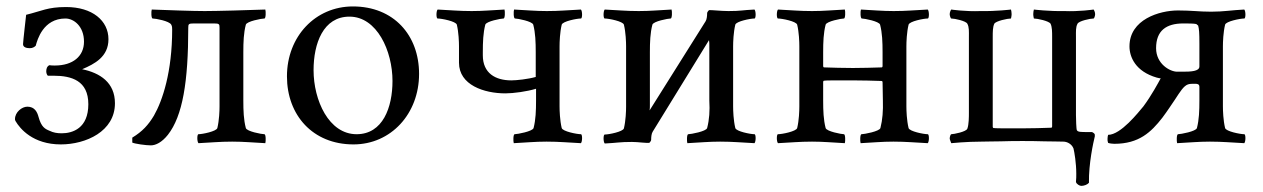

<svg xmlns="http://www.w3.org/2000/svg" viewBox="-20 -449 3987 606"><path d="M52.7 -309.6C52.7 -299.8 63.5 -296.9 74.2 -296.9C83 -296.9 88.9 -300.8 92.8 -304.7C97.7 -323.2 116.2 -390.6 186.5 -390.6C212.9 -390.6 245.1 -366.2 245.1 -317.4C245.1 -271.5 210 -242.2 153.3 -242.2C148.4 -242.2 140.6 -242.2 135.7 -243.2C127.9 -239.3 126 -231.4 126 -223.6C126 -220.7 127 -213.9 130.9 -210H149.4C206.1 -210 258.8 -194.3 258.8 -120.1C258.8 -43.9 209 -28.3 174.8 -28.3C160.2 -28.3 148.4 -30.3 136.7 -36.1C122.1 -42 110.4 -47.9 101.6 -80.1C97.7 -94.7 89.8 -112.3 66.4 -112.3C48.8 -112.3 27.3 -94.7 27.3 -73.2C27.3 -71.3 27.3 -69.3 29.3 -66.4C43 -43 84 6.8 171.9 6.8C251 6.8 342.8 -34.2 342.8 -123C342.8 -188.5 295.9 -218.8 239.3 -230.5C278.3 -247.1 322.3 -269.5 322.3 -325.2C322.3 -383.8 271.5 -426.8 188.5 -426.8C129.9 -426.8 111.3 -414.1 62.5 -402.3C62.5 -402.3 52.7 -316.4 52.7 -309.6Z M626 -414.1C588.9 -414.1 507.8 -417 459 -418.9C457 -413.1 457 -390.6 461.9 -390.6C470.7 -390.6 514.6 -382.8 520.5 -371.1C523.4 -366.2 523.4 -360.4 523.4 -355.5C523.4 -222.7 493.2 -131.8 465.8 -84C448.2 -54.7 429.7 -34.2 397.5 -14.6V1C405.3 4.9 440.4 9.8 456.1 9.8C471.7 9.8 491.2 0 509.8 -23.4C556.6 -83 574.2 -191.4 574.2 -361.3C574.2 -373 575.2 -375 591.8 -375H655.3C671.9 -375 672.9 -373 672.9 -361.3V-113.3C672.9 -99.6 671.9 -69.3 666 -44.9C663.1 -34.2 618.2 -25.4 606.4 -25.4C601.6 -25.4 601.6 -2 606.4 2.9C646.5 1 672.9 -2 712.9 -2C750 -2 778.3 1 817.4 2.9C819.3 -2.9 819.3 -25.4 814.5 -25.4C805.7 -25.4 758.8 -34.2 755.9 -44.9C749 -71.3 748 -99.6 748 -131.8V-284.2C748 -316.4 749 -344.7 755.9 -371.1C758.8 -381.8 805.7 -390.6 814.5 -390.6C819.3 -390.6 819.3 -413.1 817.4 -418.9C768.6 -417 663.1 -414.1 626 -414.1Z M1083 -396.5C1169.9 -396.5 1218.8 -288.1 1218.8 -193.4C1218.8 -110.4 1188.5 -25.4 1105.5 -25.4C1017.6 -25.4 969.7 -132.8 969.7 -227.5C969.7 -311.5 1000 -396.5 1083 -396.5ZM1093.8 -428.7C975.6 -428.7 885.7 -334 885.7 -208C885.7 -85.9 966.8 6.8 1095.7 6.8C1213.9 6.8 1302.7 -89.8 1302.7 -215.8C1302.7 -337.9 1222.7 -428.7 1093.8 -428.7Z M1503.9 -284.2C1503.9 -316.4 1504.9 -344.7 1511.7 -371.1C1514.6 -381.8 1561.5 -390.6 1569.3 -390.6C1574.2 -390.6 1574.2 -413.1 1572.3 -418.9C1533.2 -417 1505.9 -414.1 1468.8 -414.1C1428.7 -414.1 1401.4 -417 1361.3 -418.9C1356.4 -414.1 1356.4 -390.6 1361.3 -390.6C1374 -390.6 1418.9 -381.8 1421.9 -371.1C1427.7 -346.7 1428.7 -316.4 1428.7 -302.7V-251C1428.7 -180.7 1507.8 -154.3 1575.2 -154.3C1600.6 -154.3 1643.6 -160.2 1671.9 -168.9V-131.8C1671.9 -99.6 1670.9 -71.3 1664.1 -44.9C1661.1 -34.2 1612.3 -25.4 1604.5 -25.4C1599.6 -25.4 1599.6 -2.9 1601.6 2.9C1640.6 1 1668 -2 1705.1 -2C1745.1 -2 1773.4 1 1813.5 2.9C1818.4 -2 1818.4 -25.4 1813.5 -25.4C1800.8 -25.4 1755.9 -34.2 1752.9 -44.9C1747.1 -69.3 1746.1 -99.6 1746.1 -113.3V-302.7C1746.1 -316.4 1747.1 -346.7 1752.9 -371.1C1755.9 -381.8 1800.8 -390.6 1813.5 -390.6C1818.4 -390.6 1818.4 -414.1 1813.5 -418.9C1773.4 -417 1746.1 -414.1 1706.1 -414.1C1668.9 -414.1 1641.6 -417 1602.5 -418.9C1600.6 -413.1 1600.6 -390.6 1605.5 -390.6C1613.3 -390.6 1660.2 -381.8 1663.1 -371.1C1669.9 -344.7 1670.9 -316.4 1670.9 -284.2V-206.1C1646.5 -199.2 1610.4 -195.3 1593.8 -195.3C1543.9 -195.3 1503.9 -217.8 1503.9 -274.4Z M2030.3 -100.6C2031.2 -106.4 2031.2 -111.3 2031.2 -116.2V-284.2C2031.2 -316.4 2032.2 -344.7 2039.1 -371.1C2042 -381.8 2088.9 -390.6 2096.7 -390.6C2101.6 -390.6 2101.6 -413.1 2099.6 -418.9C2060.5 -417 2033.2 -414.1 1996.1 -414.1C1956.1 -414.1 1928.7 -417 1888.7 -418.9C1883.8 -414.1 1883.8 -390.6 1888.7 -390.6C1901.4 -390.6 1946.3 -381.8 1949.2 -371.1C1955.1 -346.7 1956.1 -316.4 1956.1 -302.7V-112.3C1956.1 -98.6 1955.1 -68.4 1949.2 -43.9C1946.3 -33.2 1901.4 -24.4 1888.7 -24.4C1883.8 -24.4 1883.8 -1 1888.7 3.9C1928.7 2 1934.6 -1 1974.6 -1C1984.4 -1 1996.1 0 2006.8 1C2014.6 2 2026.4 2 2029.3 2C2034.2 -2.9 2035.2 -5.9 2035.2 -7.8C2035.2 -15.6 2036.1 -27.3 2040 -33.2L2217.8 -322.3C2218.8 -316.4 2218.8 -311.5 2218.8 -306.6V-131.8C2220.7 -99.6 2218.8 -71.3 2211.9 -44.9C2209 -34.2 2160.2 -25.4 2152.3 -25.4C2147.5 -25.4 2147.5 -2.9 2149.4 2.9C2188.5 1 2215.8 -2 2252.9 -2C2293 -2 2321.3 1 2361.3 2.9C2366.2 -2 2366.2 -25.4 2361.3 -25.4C2348.6 -25.4 2303.7 -34.2 2300.8 -44.9C2294.9 -69.3 2293.9 -99.6 2293.9 -113.3V-302.7C2293.9 -316.4 2294.9 -346.7 2300.8 -371.1C2303.7 -381.8 2348.6 -390.6 2361.3 -390.6C2366.2 -390.6 2366.2 -414.1 2361.3 -418.9C2321.3 -417 2319.3 -414.1 2279.3 -414.1C2269.5 -414.1 2251 -415 2240.2 -416C2232.4 -417 2220.7 -417 2217.8 -417C2212.9 -412.1 2211.9 -409.2 2211.9 -407.2C2211.9 -399.4 2210.9 -387.7 2207 -381.8Z M2578.1 -190.4C2578.1 -192.4 2579.1 -194.3 2581.1 -194.3C2586.9 -195.3 2604.5 -195.3 2671.9 -195.3C2704.1 -195.3 2734.4 -194.3 2762.7 -193.4C2764.6 -193.4 2765.6 -191.4 2765.6 -189.5L2766.6 -131.8C2767.6 -99.6 2765.6 -71.3 2758.8 -44.9C2755.9 -34.2 2707 -25.4 2699.2 -25.4C2694.3 -25.4 2694.3 -2.9 2696.3 2.9C2735.4 1 2762.7 -2 2799.8 -2C2839.8 -2 2868.2 1 2908.2 2.9C2913.1 -2 2913.1 -25.4 2908.2 -25.4C2895.5 -25.4 2850.6 -34.2 2847.7 -44.9C2841.8 -69.3 2840.8 -99.6 2840.8 -113.3V-302.7C2840.8 -316.4 2841.8 -346.7 2847.7 -371.1C2850.6 -381.8 2895.5 -390.6 2908.2 -390.6C2913.1 -390.6 2913.1 -414.1 2908.2 -418.9C2868.2 -417 2840.8 -414.1 2800.8 -414.1C2763.7 -414.1 2736.3 -417 2697.3 -418.9C2695.3 -413.1 2695.3 -390.6 2700.2 -390.6C2708 -390.6 2754.9 -381.8 2757.8 -371.1C2764.6 -344.7 2765.6 -316.4 2765.6 -284.2V-240.2C2765.6 -238.3 2764.6 -236.3 2762.7 -236.3C2734.4 -235.4 2701.2 -234.4 2671.9 -234.4C2639.6 -234.4 2609.4 -235.4 2581.1 -236.3C2579.1 -236.3 2578.1 -238.3 2578.1 -240.2V-284.2C2578.1 -316.4 2579.1 -344.7 2585.9 -371.1C2588.9 -381.8 2635.7 -390.6 2643.6 -390.6C2648.4 -390.6 2648.4 -413.1 2646.5 -418.9C2607.4 -417 2580.1 -414.1 2543 -414.1C2502.9 -414.1 2475.6 -417 2435.5 -418.9C2430.7 -414.1 2430.7 -390.6 2435.5 -390.6C2448.2 -390.6 2493.2 -381.8 2496.1 -371.1C2502 -346.7 2502.9 -316.4 2502.9 -302.7V-113.3C2502.9 -99.6 2502 -69.3 2496.1 -44.9C2493.2 -34.2 2448.2 -25.4 2435.5 -25.4C2430.7 -25.4 2430.7 -2 2435.5 2.9C2475.6 1 2502.9 -2 2543 -2C2580.1 -2 2607.4 1 2646.5 2.9C2648.4 -2.9 2648.4 -25.4 2643.6 -25.4C2635.7 -25.4 2588.9 -34.2 2585.9 -44.9C2579.1 -71.3 2578.1 -99.6 2578.1 -131.8Z M3417 127.9C3416 67.4 3430.7 1 3435.5 -18.6V-23.4C3435.5 -25.4 3434.6 -28.3 3426.8 -32.2H3413.1C3391.6 -32.2 3381.8 -32.2 3378.9 -38.1C3377 -40 3376 -75.2 3376 -85.9V-332C3376 -349.6 3375 -363.3 3380.9 -374C3384.8 -382.8 3420.9 -390.6 3431.6 -390.6C3433.6 -390.6 3436.5 -399.4 3436.5 -404.3C3436.5 -411.1 3432.6 -418 3431.6 -418.9C3431.6 -418.9 3386.7 -412.1 3338.9 -414.1C3290 -413.1 3243.2 -418.9 3243.2 -418.9C3242.2 -415 3241.2 -410.2 3241.2 -404.3C3241.2 -398.4 3243.2 -390.6 3243.2 -390.6C3253.9 -390.6 3291 -382.8 3295.9 -374C3300.8 -363.3 3300.8 -348.6 3300.8 -332V-49.8C3300.8 -47.9 3299.8 -45.9 3297.9 -45.9C3269.5 -44.9 3239.3 -43.9 3207 -43.9C3139.6 -43.9 3122.1 -43.9 3116.2 -44.9C3114.3 -44.9 3113.3 -46.9 3113.3 -48.8V-332C3113.3 -348.6 3113.3 -363.3 3118.2 -374C3123 -382.8 3160.2 -390.6 3170.9 -390.6C3170.9 -390.6 3172.9 -398.4 3172.9 -404.3C3172.9 -410.2 3171.9 -415 3170.9 -418.9C3170.9 -418.9 3124 -413.1 3075.2 -414.1C3027.3 -412.1 2982.4 -418.9 2982.4 -418.9C2981.4 -418 2977.5 -411.1 2977.5 -404.3C2977.5 -399.4 2980.5 -390.6 2982.4 -390.6C2993.2 -390.6 3029.3 -382.8 3033.2 -374C3039.1 -363.3 3038.1 -349.6 3038.1 -332V-91.8C3038.1 -82 3038.1 -55.7 3033.2 -43C3030.3 -33.2 2990.2 -25.4 2982.4 -25.4C2980.5 -25.4 2977.5 -17.6 2977.5 -11.7C2977.5 -8.8 2981.4 0 2982.4 2.9C2982.4 2.9 3030.3 -2 3078.1 -2C3092.8 -2 3116.2 -2.9 3138.7 -2.9C3163.1 -3.9 3188.5 -3.9 3207 -3.9C3222.7 -3.9 3251 -3.9 3277.3 -2.9C3302.7 -2.9 3322.3 -2 3335.9 -2C3347.7 -2 3362.3 4.9 3368.2 19.5C3371.1 31.2 3377 65.4 3377 99.6C3377 106.4 3377 117.2 3376 125C3377 131.8 3387.7 137.7 3392.6 137.7C3401.4 137.7 3412.1 133.8 3417 127.9Z M3714.8 -375C3730.5 -375 3748 -375 3756.8 -373H3755.9L3761.7 -368.2C3764.6 -357.4 3765.6 -346.7 3765.6 -310.5V-239.3C3765.6 -223.6 3738.3 -222.7 3711.9 -222.7H3695.3C3672.9 -222.7 3628.9 -247.1 3628.9 -296.9C3628.9 -352.5 3661.1 -375 3714.8 -375ZM3729.5 -182.6C3735.4 -184.6 3743.2 -184.6 3750 -184.6C3757.8 -184.6 3765.6 -184.6 3765.6 -174.8V-131.8C3765.6 -99.6 3764.6 -71.3 3757.8 -44.9C3754.9 -34.2 3706.1 -25.4 3698.2 -25.4C3693.4 -25.4 3693.4 -2.9 3695.3 2.9C3734.4 1 3761.7 -2 3798.8 -2C3838.9 -2 3867.2 1 3907.2 2.9C3912.1 -2 3912.1 -25.4 3907.2 -25.4C3894.5 -25.4 3849.6 -34.2 3846.7 -44.9C3840.8 -69.3 3839.8 -99.6 3839.8 -113.3V-302.7C3839.8 -316.4 3840.8 -346.7 3846.7 -371.1C3849.6 -381.8 3894.5 -390.6 3907.2 -390.6C3912.1 -390.6 3912.1 -414.1 3907.2 -418.9C3867.2 -417 3842.8 -412.1 3802.7 -412.1C3783.2 -412.1 3766.6 -413.1 3752 -414.1C3738.3 -415 3717.8 -416 3698.2 -416C3639.6 -416 3544.9 -387.7 3544.9 -302.7C3544.9 -269.5 3563.5 -223.6 3630.9 -204.1C3634.8 -203.1 3642.6 -201.2 3643.6 -202.1C3635.7 -187.5 3614.3 -147.5 3588.9 -113.3C3573.2 -94.7 3517.6 -23.4 3477.5 -23.4C3476.6 -20.5 3475.6 -15.6 3475.6 -10.7C3475.6 -5.9 3475.6 -2.9 3477.5 2C3482.4 3.9 3492.2 4.9 3497.1 4.9C3575.2 4.9 3613.3 -32.2 3648.4 -77.1C3666 -100.6 3677.7 -119.1 3688.5 -134.8C3705.1 -160.2 3715.8 -177.7 3729.5 -182.6Z"/></svg>

Font: Crimson
Style: Roman
Weight: 400
Version: Version 0.2